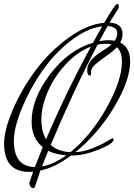

<svg xmlns="http://www.w3.org/2000/svg" viewBox="-20 -866 687 984"><path d="M320 -70Q266 -74 227 -93Q224 -84 212 -55.5Q200 -27 195 -13Q254 -23 320 -70ZM568 -657Q581 -676 581 -695Q581 -714 566 -723Q551 -732 532 -733Q517 -708 489 -655Q517 -660 535.5 -660Q554 -660 568 -657ZM216 -152Q320 -396 446 -627Q377 -601 317.5 -537Q258 -473 225 -396Q192 -319 192 -256Q192 -193 216 -152ZM51 -144Q51 -12 159 -10L199 -112Q142 -157 142 -243Q142 -360 236.5 -485Q331 -610 457 -647Q475 -681 504 -731Q425 -722 340.5 -655.5Q256 -589 194 -499Q132 -409 91.5 -309.5Q51 -210 51 -144ZM446 -498 447 -491Q447 -479 440 -479Q427 -479 427 -506.5Q427 -534 446.5 -557Q466 -580 503 -603.5Q540 -627 552 -638Q536 -642 520.5 -642Q505 -642 480 -637Q352 -392 240 -123Q276 -90 341 -86Q447 -172 526 -313Q605 -454 605 -550Q605 -601 579 -624Q561 -604 525.5 -579.5Q490 -555 468 -535.5Q446 -516 446 -498ZM584 -818 541 -750Q608 -747 608 -692Q608 -668 596 -648Q647 -623 647 -551Q647 -454 564.5 -316.5Q482 -179 366 -86Q408 -88 453.5 -106Q499 -124 527 -141Q555 -158 558.5 -158Q562 -158 562 -150Q562 -130 486 -99.5Q410 -69 351 -69H344Q261 -7 187 8Q170 56 158 94Q154 98 148.5 98Q143 98 137.5 91.5Q132 85 130 72Q133 63 150 14Q139 15 131 15Q65 15 33 -21.5Q1 -58 1 -129.5Q1 -201 47 -307Q93 -413 164 -507.5Q235 -602 330 -671.5Q425 -741 514 -749Q570 -846 581 -846Q589 -846 589 -835Q589 -824 584 -818Z"/></svg>

Font: Mrs Saint Delafield
Style: Regular
Weight: 400
Designer: Alejandro Paul
Foundry: Alejandro Paul
Version: Version 1.001